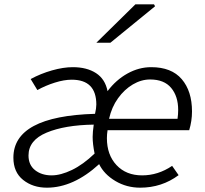

<svg xmlns="http://www.w3.org/2000/svg" viewBox="-20 -856 951 889"><path d="M42 -126Q42 -318 420 -329Q426 -355 426 -372Q426 -487 312 -487Q277 -487 234 -473.5Q191 -460 153 -439L122 -490Q168 -515 220.5 -530Q273 -545 317 -545Q382 -545 424.5 -517.5Q467 -490 478 -434Q517 -486 570 -515.5Q623 -545 680 -545Q774 -545 821.5 -489.5Q869 -434 869 -340Q869 -296 856 -253H478Q475 -234 475 -216Q475 -139 519.5 -91.5Q564 -44 638 -44Q712 -44 777 -88L807 -45Q729 13 629 13Q566 13 514 -18Q462 -49 439 -96Q320 13 197 13Q132 13 87 -23Q42 -59 42 -126ZM418 -145Q409 -189 409 -222Q409 -244 414 -279Q280 -277 196 -242Q112 -207 112 -136Q112 -92 142.5 -68Q173 -44 219 -44Q261 -44 313 -69Q365 -94 418 -145ZM805 -347Q805 -410 772.5 -449Q740 -488 675 -488Q634 -488 595 -465Q556 -442 526.5 -401Q497 -360 485 -306H802Q805 -327 805 -347ZM607 -836H693L698 -827L491 -658H426Z"/></svg>

Font: Nebula Sans Book
Style: Regular
Weight: 400
Italic angle: -9°
Designer: Paul D. Hunt for Adobe (as Source Sans)
Foundry: Nebula Entertainment & Broadcasting LLC
Version: Version 1.010